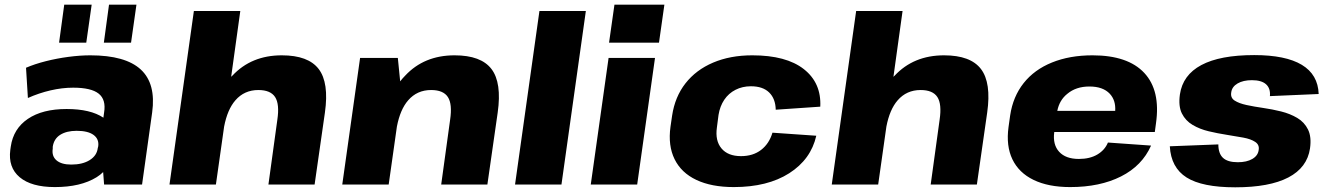

<svg xmlns="http://www.w3.org/2000/svg" viewBox="-20 -787 5659 819"><path d="M214 11Q114 11 64 -31Q14 -73 24 -148L26 -162Q37 -238 99 -280Q161 -322 264 -322Q366 -322 421 -285L424 -307Q433 -362 401 -387.5Q369 -413 292 -413Q245 -413 195.5 -401.5Q146 -390 99 -369L91 -498Q128 -514 175.5 -526Q223 -538 272.5 -544.5Q322 -551 365 -551Q515 -551 580.5 -490.5Q646 -430 629 -307L586 0H424L420 -53Q408 -41 392 -31Q324 11 214 11ZM284 -85Q332 -85 362.5 -104Q393 -123 397 -155L399 -163Q403 -194 379 -211.5Q355 -229 307 -229Q264 -229 237 -212Q210 -195 205 -161V-153Q200 -121 221 -103Q242 -85 284 -85ZM371 -767 348 -605H232L254 -767ZM562 -767 539 -605H423L445 -767Z M1163 -276Q1173 -343 1153.5 -373Q1134 -403 1082 -403Q1022 -403 984 -359Q950 -320 936 -247L901 0H703L807 -740H1005L966 -459Q968 -462 971 -464Q1052 -551 1182 -551Q1295 -551 1339.5 -492.5Q1384 -434 1366 -307L1322 0H1125Z M1900 -276Q1910 -343 1890.5 -373Q1871 -403 1819 -403Q1759 -403 1721 -359Q1687 -320 1673 -247L1638 0H1440L1516 -540H1677L1687 -440Q1697 -453 1708 -464Q1789 -551 1919 -551Q2032 -551 2076.5 -492.5Q2121 -434 2103 -307L2059 0H1862Z M2479 -740 2375 0H2177L2281 -740Z M2774 -540 2698 0H2500L2576 -540ZM2814 -767 2791 -605H2578L2601 -767Z M3110 11Q3015 11 2950.5 -19.5Q2886 -50 2857.5 -108Q2829 -166 2840 -246L2847 -294Q2859 -374 2904 -431.5Q2949 -489 3022 -520Q3095 -551 3189 -551Q3334 -551 3409 -492Q3484 -433 3479 -332L3289 -319Q3288 -366 3261 -392.5Q3234 -419 3183 -419Q3147 -419 3117.5 -404Q3088 -389 3069.5 -361.5Q3051 -334 3045 -297L3038 -243Q3030 -187 3057.5 -154Q3085 -121 3141 -121Q3192 -121 3226.5 -147.5Q3261 -174 3275 -221L3462 -208Q3439 -107 3346.5 -48Q3254 11 3110 11Z M3988 -276Q3998 -343 3978.5 -373Q3959 -403 3907 -403Q3847 -403 3809 -359Q3775 -320 3761 -247L3726 0H3528L3632 -740H3830L3791 -459Q3793 -462 3796 -464Q3877 -551 4007 -551Q4120 -551 4164.5 -492.5Q4209 -434 4191 -307L4147 0H3950Z M4545 11Q4452 11 4389 -19.5Q4326 -50 4298.5 -107.5Q4271 -165 4282 -245L4289 -295Q4301 -375 4346.5 -432.5Q4392 -490 4467.5 -520.5Q4543 -551 4640 -551Q4791 -551 4861 -476Q4931 -401 4911 -261L4906 -224H4477V-223Q4470 -170 4498 -139.5Q4526 -109 4582 -109Q4629 -109 4661 -128Q4693 -147 4706 -179L4890 -166Q4852 -80 4762 -34.5Q4672 11 4545 11ZM4490 -314H4737Q4740 -359 4714 -387Q4685 -418 4627 -418Q4570 -418 4533 -387Q4499 -360 4490 -314Z M5249 12Q5108 12 5041.5 -30Q4975 -72 4970 -163L5177 -171Q5177 -132 5197 -113.5Q5217 -95 5260 -95Q5298 -95 5322 -109Q5346 -123 5349 -147Q5353 -169 5334.5 -181.5Q5316 -194 5283.5 -200Q5251 -206 5212.5 -212Q5174 -218 5136 -227Q5098 -236 5067.5 -254Q5037 -272 5021.5 -303Q5006 -334 5013 -384Q5025 -467 5104.5 -509.5Q5184 -552 5330 -552Q5464 -552 5533 -510.5Q5602 -469 5605 -386L5397 -377Q5400 -410 5380.5 -427.5Q5361 -445 5320 -445Q5283 -445 5259 -431Q5235 -417 5232 -393Q5228 -370 5246.5 -358Q5265 -346 5297.5 -339Q5330 -332 5368.5 -326.5Q5407 -321 5445 -311.5Q5483 -302 5513.5 -284Q5544 -266 5559.5 -234.5Q5575 -203 5568 -154Q5556 -72 5475.5 -30Q5395 12 5249 12Z"/></svg>

Font: Pathway Extreme 8pt Thin 12pt ExtraBold
Style: Italic
Weight: 800
Italic angle: -8°
Version: Version 1.001;gftools[0.9.26]